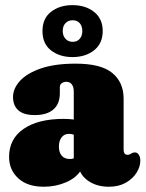

<svg xmlns="http://www.w3.org/2000/svg" viewBox="-20 -700 554 730"><path d="M278 -80V-94L260.5 -95V-352Q260.5 -369 253.2 -379Q246 -389 232 -389Q222.5 -389 215 -383.8Q207.5 -378.5 207.5 -369V-345.5Q207.5 -305 183 -283.8Q158.5 -262.5 112.5 -262.5Q69.5 -262.5 49.5 -280.8Q29.5 -299 29.5 -331Q29.5 -363.5 56 -392.5Q82.5 -421.5 135.5 -439.8Q188.5 -458 267.5 -458Q364 -458 407 -422.5Q450 -387 450 -325V-129.5Q450 -123 453.2 -117.2Q456.5 -111.5 465.5 -111.5Q470 -111.5 473.2 -113Q476.5 -114.5 479.5 -116.5Q482 -118 485.2 -119.2Q488.5 -120.5 492.5 -120.5Q502.5 -120.5 508 -111.2Q513.5 -102 513.5 -89.5Q513.5 -66 499 -43Q484.5 -20 457.8 -5Q431 10 394 10Q344.5 10 311.2 -15.5Q278 -41 278 -80ZM14.5 -103.5Q14.5 -172 69.8 -210Q125 -248 222 -248Q243 -248 261 -245.5Q279 -243 290 -238L271.5 -181.5Q263.5 -187 257 -189Q250.5 -191 241.5 -191Q224.5 -191 214.2 -177.8Q204 -164.5 204 -142.5Q204 -120.5 214.8 -108Q225.5 -95.5 245 -95.5Q256.5 -95.5 265.5 -100Q274.5 -104.5 278 -109.5L289 -54.5Q270.5 -24 231.2 -7Q192 10 146.5 10Q84.5 10 49.5 -22Q14.5 -54 14.5 -103.5ZM255.5 -483Q207 -483 174.2 -508.2Q141.5 -533.5 141.5 -582Q141.5 -630 174.2 -655.2Q207 -680.5 255.5 -680.5Q305.5 -680.5 338 -654.5Q370.5 -628.5 370.5 -582Q370.5 -535 338 -509Q305.5 -483 255.5 -483ZM256.5 -623Q239.5 -623 229 -612Q218.5 -601 218.5 -582Q218.5 -564 229 -552.5Q239.5 -541 256.5 -541Q273.5 -541 283.2 -552.5Q293 -564 293 -582Q293 -600.5 283.2 -611.8Q273.5 -623 256.5 -623Z"/></svg>

Font: Fraunces 144pt S100 Black
Style: Regular
Weight: 900
Version: Version 1.000